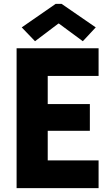

<svg xmlns="http://www.w3.org/2000/svg" viewBox="-20 -968 571 988"><path d="M65.4 -719.7H487.3V-577.1H225.6V-432.6H442.4V-294.9H225.6V-142.6H487.3V0H65.4ZM91.8 -827.1 266.6 -948.2H296.9L472.7 -827.1L406.2 -755.9L283.2 -846.7H280.3L160.2 -755.9Z"/></svg>

Font: Reddit Sans Vanilla ExtraBold
Style: Regular
Weight: 800
Designer: Stephen Hutchings
Foundry: Reddit
Version: Version 1.013